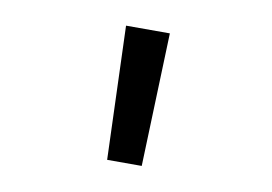

<svg xmlns="http://www.w3.org/2000/svg" viewBox="-49 -873 697 492"><g transform="rotate(10 300.0 -626.5)"><path d="M255 -453 243 -800H357L345 -453Z"/></g></svg>

Font: Victor Mono SemiBold
Style: Regular
Weight: 600
Monospace: yes
Designer: Rune Bjørnerås
Version: Version 1.561;gftools[0.9.30]